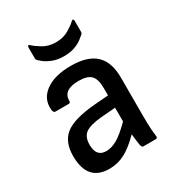

<svg xmlns="http://www.w3.org/2000/svg" viewBox="-168 -790 834 907"><g transform="rotate(-30 248.5 -336.5)"><path d="M165 12Q45 12 45 -126Q45 -203 91.5 -239.5Q138 -276 253 -286L331 -292V-333Q331 -381 311.5 -401Q292 -421 245 -421Q159 -421 160 -361Q160 -350 150 -350H77Q67 -350 65 -369Q60 -429 110 -465Q160 -501 248 -501Q339 -501 382.5 -460Q426 -419 426 -334V-122Q426 -87 427.5 -60Q429 -33 432 -12Q434 0 422 0H357Q350 0 348 -4Q346 -8 344 -14Q343 -21 340.5 -39.5Q338 -58 336 -77Q291 -31 251 -9.5Q211 12 165 12ZM139 -133Q139 -68 193 -68Q222 -68 253 -85.5Q284 -103 331 -150V-225L254 -219Q189 -213 164 -194.5Q139 -176 139 -133ZM245 -556Q211 -556 186 -565.5Q161 -575 145.5 -586.5Q130 -598 123 -606Q119 -610 119 -618V-676Q119 -682 122 -684.5Q125 -687 131 -682Q145 -668 175 -650Q205 -632 245 -632Q285 -632 315 -650Q345 -668 359 -682Q365 -687 368 -684.5Q371 -682 371 -676V-618Q371 -610 367 -605Q359 -598 343.5 -586Q328 -574 303.5 -565Q279 -556 245 -556Z"/></g></svg>

Font: Sofia Sans Medium
Style: Regular
Weight: 500
Designer: Botio Nikoltchev, Ani Petrova
Foundry: lettersoup
Version: Version 4.101; ttfautohint (v1.8.4.7-5d5b)